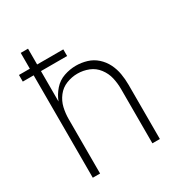

<svg xmlns="http://www.w3.org/2000/svg" viewBox="-172 -857 921 979"><g transform="rotate(-30 288.0 -367.5)"><path d="M91 0H134V-320Q134 -354 141.5 -386.5Q149 -419 170 -446.5Q191 -474 223 -486.5Q255 -499 288 -499Q322 -499 353.5 -486.5Q385 -474 406 -446.5Q427 -419 434.5 -386.5Q442 -354 442 -320V0H486V-320Q486 -352 480.5 -384.5Q475 -417 460.5 -446Q446 -475 421.5 -497Q397 -519 365.5 -528.5Q334 -538 302 -538Q266 -538 231 -526Q196 -514 171.5 -486Q147 -458 134 -424V-603H288V-642H134V-735H91V-642H27V-603H91Z"/></g></svg>

Font: Iosevka Sparkle Extralight
Style: Regular
Weight: 200
Designer: Belleve Invis
Foundry: Belleve Invis
Version: Version 4.5.0; ttfautohint (v1.8.3)